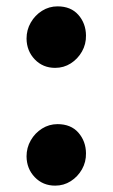

<svg xmlns="http://www.w3.org/2000/svg" viewBox="-20 -573 354 604"><path d="M153.5 11Q115 11 89.5 -15.5Q64 -42 63.5 -81Q63.5 -108.5 76.8 -131.5Q90 -154.5 112.2 -168.5Q134.5 -182.5 161 -182.5Q203 -182.5 226.5 -155.8Q250 -129 250.5 -91Q251 -63.5 237.8 -40.2Q224.5 -17 202.5 -3Q180.5 11 153.5 11ZM153.5 -359.5Q115 -359.5 89.5 -386Q64 -412.5 63.5 -451.5Q63.5 -479 76.8 -502Q90 -525 112.2 -539Q134.5 -553 161 -553Q203 -553 226.5 -526.2Q250 -499.5 250.5 -461.5Q251 -434 237.8 -410.8Q224.5 -387.5 202.5 -373.5Q180.5 -359.5 153.5 -359.5Z"/></svg>

Font: Koeln Type Sans
Style: Bold
Weight: 700
Designer: Eben Sorkin
Foundry: Eben Sorkin
Version: Version 2.001